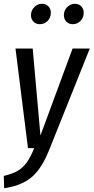

<svg xmlns="http://www.w3.org/2000/svg" viewBox="-35 -784 495 1016"><path d="M227 5Q187 107 133 153Q79 199 -13 212L-15 147Q31 136 58.5 120Q86 104 106 76.5Q126 49 146 0H113L47 -527H138L179 -67L349 -527H440ZM129 -703Q129 -729 146.5 -746.5Q164 -764 187 -764Q208 -764 221 -750.5Q234 -737 234 -717Q234 -690 217 -673Q200 -656 176 -656Q155 -656 142 -669.5Q129 -683 129 -703ZM303 -703Q303 -729 320.5 -746.5Q338 -764 361 -764Q382 -764 395 -750.5Q408 -737 408 -717Q408 -691 391 -673.5Q374 -656 350 -656Q329 -656 316 -669.5Q303 -683 303 -703Z"/></svg>

Font: Fira Sans Extra Condensed
Style: Italic
Weight: 400
Width: 3
Italic angle: -8°
Designer: Carrois Corporate & Edenspiekermann AG
Foundry: Carrois Corporate GbR & Edenspiekermann AG
Version: Version 4.203